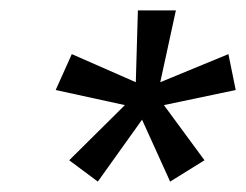

<svg xmlns="http://www.w3.org/2000/svg" viewBox="-20 -669 473 369"><path d="M433 -496 419 -565 288 -511 318 -649H245L241 -511L118 -565L87 -496L220 -467L113 -361L168 -320L253 -439L307 -320L373 -361L295 -467Z"/></svg>

Font: Gamestation Text
Style: Italic
Weight: 400
Designer: Jonas Hecksher
Foundry: Jonas Hecksher, Playtypeª, e-types AS
Version: Version 1.003